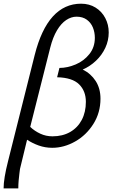

<svg xmlns="http://www.w3.org/2000/svg" viewBox="-23 -793 613 1046"><path d="M21 84.5 166 -493.2Q201.2 -632.8 264.6 -702.9Q328.1 -772.9 418.5 -772.9Q463.4 -772.9 497.6 -751.7Q531.7 -730.5 550.5 -694.6Q569.3 -658.7 569.3 -616.2Q569.3 -572.3 550.8 -532.5Q532.2 -492.7 500 -462.2Q467.8 -431.6 427.7 -414.1Q472.2 -392.1 498.3 -351.6Q524.4 -311 524.4 -255.4Q524.4 -179.2 485.8 -117.9Q447.3 -56.6 386.5 -22.2Q325.7 12.2 261.7 12.2Q223.1 12.2 188.2 -0.2Q153.3 -12.7 124.5 -31.7L85.9 127.4Q85 134.3 82.8 151.4Q80.6 168.5 78.6 190.7Q76.7 212.9 76.7 233.4H-3.4Q-3.4 180.2 21 84.5ZM262.7 -50.3Q317.9 -50.3 358.9 -73.7Q399.9 -97.2 422.4 -139.6Q444.8 -182.1 444.8 -238.3Q444.8 -296.9 408 -333.5Q371.1 -370.1 288.1 -372.1L300.8 -422.9Q344.2 -422.9 389.2 -441.9Q434.1 -460.9 463.9 -498.3Q493.7 -535.6 493.7 -586.9Q493.7 -616.7 483.2 -642.8Q472.7 -668.9 450.2 -685.5Q427.7 -702.1 394 -702.1Q365.2 -702.1 337.6 -683.8Q310.1 -665.5 287.6 -627.9Q265.1 -590.3 251 -534.7L141.6 -101.6Q165.5 -79.1 196.5 -64.7Q227.5 -50.3 262.7 -50.3Z"/></svg>

Font: Lesson One Light
Style: Italic
Weight: 300
Italic angle: -14°
Designer: But Ko, Victor Gaultney, Annie Olsen, Julie Remington, Don Collingsworth, Eric Hays, Becca Hirsbrunner
Version: Version 1.100